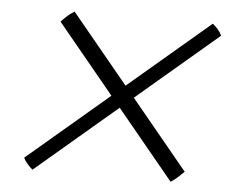

<svg xmlns="http://www.w3.org/2000/svg" viewBox="-42 -664 714 598"><g transform="rotate(5 314.5 -365.0)"><path d="M629 -581 80 -114Q71 -122 63.5 -130.5Q56 -139 51 -149L600 -616Q609 -609 616.5 -600.5Q624 -592 629 -581ZM168 -616 553 -149Q543 -139 533.5 -130.5Q524 -122 512 -114L127 -581Q137 -592 146.5 -600.5Q156 -609 168 -616Z"/></g></svg>

Font: Poltawski Nowy
Style: Italic
Weight: 400
Italic angle: -12°
Designer: Adam Pótawski, Mateusz Machalski, Borys Kosmynka, Ania Wieluska
Foundry: Capitalics.wtf
Version: Version 1.001;gftools[0.9.25]